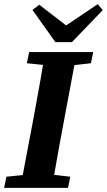

<svg xmlns="http://www.w3.org/2000/svg" viewBox="-22 -909 517 929"><path d="M108 -603 119 -657H429L418 -603L338 -594L285 -311Q273 -249 262 -187Q251 -125 240 -63L318 -54L307 0H-2L9 -54L88 -62L142 -347Q153 -409 164.5 -471Q176 -533 186 -595ZM168 -886 298 -786 451 -889 475 -860 326 -705H246L135 -861Z"/></svg>

Font: Source Serif Pro
Style: Bold Italic
Weight: 700
Italic angle: -12°
Designer: Frank Grießhammer
Foundry: Adobe Systems Incorporated
Version: Version 3.001;hotconv 1.0.111;makeotfexe 2.5.65597